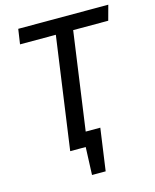

<svg xmlns="http://www.w3.org/2000/svg" viewBox="-123 -772 809 1005"><g transform="rotate(-15 281.0 -269.5)"><path d="M74 -689H562L540 -608H350L265 0H171L256 -608H62ZM228 -78H355L323 150H249L255 0H217Z"/></g></svg>

Font: Fira Sans Variable
Style: Italic
Weight: 397
Italic angle: -8°
Designer: Carrois Corporate & Edenspiekermann AG
Foundry: Carrois Corporate GbR & Edenspiekermann AG
Version: Version 4.202